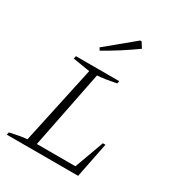

<svg xmlns="http://www.w3.org/2000/svg" viewBox="-179 -860 892 970"><g transform="rotate(30 267.0 -374.5)"><path d="M450 -205H465L424 0H8L11 -15Q38 -21 62.5 -25.5Q87 -30 110 -32L208 -486L109 -502L112 -518H365L362 -503Q326 -496 303.5 -492.5Q281 -489 253 -487L163 -35H388ZM202 -602 193 -616 354 -749H362L382 -717Q339 -686 294.5 -657.5Q250 -629 202 -602Z"/></g></svg>

Font: Piazzolla SC ExtraLight
Style: Italic
Weight: 200
Italic angle: -11.3°
Designer: Juan Pablo del Peral
Foundry: Huerta Tipografica
Version: Version 1.330